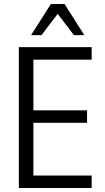

<svg xmlns="http://www.w3.org/2000/svg" viewBox="-20 -941 526 961"><path d="M74.3 0V-705H438.8V-642.5H147.1V-388.9H415.7V-326.4H147.1V-62.5H438.8V0ZM135.5 -765 234.7 -920.9H303L402.1 -765H350L268.8 -871.7L187.6 -765Z"/></svg>

Font: Nunito Sans 12pt ExtraLight Condensed
Style: Regular
Weight: 200
Width: 3
Version: Version 3.101;gftools[0.9.27]